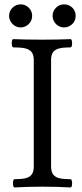

<svg xmlns="http://www.w3.org/2000/svg" viewBox="-20 -842 372 866"><path d="M45.4 -33.7Q76.7 -33.7 95.2 -38.1Q113.8 -42.5 123 -54.9Q132.3 -67.4 132.3 -90.8V-572.3Q132.3 -595.2 122.3 -607.4Q112.3 -619.6 92.8 -624Q73.2 -628.4 40 -628.4Q35.6 -628.4 33.7 -637.7Q31.7 -647 33.7 -656.2Q35.6 -665.5 40 -665.5Q93.8 -663.1 169.4 -663.1Q244.6 -663.1 298.3 -665.5Q302.7 -665.5 304.4 -656.2Q306.2 -647 304.4 -637.7Q302.7 -628.4 298.3 -628.4Q267.1 -628.4 248.3 -624Q229.5 -619.6 220 -607.4Q210.4 -595.2 210.4 -572.3V-90.8Q210.4 -67.4 220 -54.9Q229.5 -42.5 248 -38.1Q266.6 -33.7 298.3 -33.7Q302.7 -33.7 304.4 -24.4Q306.2 -15.1 304.4 -5.9Q302.7 3.4 298.3 3.4Q239.7 0 171.9 0Q104 0 45.4 3.4Q41 3.4 39.3 -5.9Q37.6 -15.1 39.3 -24.4Q41 -33.7 45.4 -33.7ZM217.3 -770.5Q217.3 -792 232.4 -807.1Q247.6 -822.3 269 -822.3Q291 -822.3 306.2 -807.4Q321.3 -792.5 321.3 -770.5Q321.3 -748 305.7 -733.2Q290 -718.3 269 -718.3Q254.9 -718.3 243.2 -725.3Q231.4 -732.4 224.4 -744.4Q217.3 -756.3 217.3 -770.5ZM21 -770.5Q21 -792 36.4 -807.1Q51.8 -822.3 73.2 -822.3Q94.7 -822.3 109.9 -807.1Q125 -792 125 -770.5Q125 -748.5 109.4 -733.4Q93.8 -718.3 73.2 -718.3Q59.6 -718.3 47.6 -725.3Q35.6 -732.4 28.3 -744.6Q21 -756.8 21 -770.5Z"/></svg>

Font: Junicode Two Beta VF
Style: Regular
Weight: 400
Designer: Peter S. Baker
Foundry: Briery Creek Software
Version: Version 1.031 beta; ttfautohint (v1.8.1.43-b0c9)